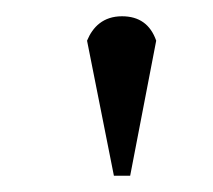

<svg xmlns="http://www.w3.org/2000/svg" viewBox="-20 -720 262 236"><path d="M120 -504H140L172 -670C165 -690 151 -700 130 -700C107 -700 94 -687 87 -670Z"/></svg>

Font: PT Serif
Style: Regular
Weight: 400
Designer: A.Korolkova, O.Umpeleva, V.Yefimov
Foundry: ParaType Ltd
Version: Version 1.000;PS 001.000;hotconv 1.0.88;makeotf.lib2.5.64775